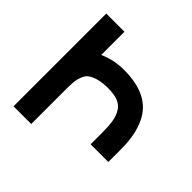

<svg xmlns="http://www.w3.org/2000/svg" viewBox="-189 -932 1105 1105"><g transform="rotate(45 363.5 -379.5)"><path d="M538.1 -256.8Q538.1 -311.5 532 -346.9Q525.9 -382.3 509 -409.4Q492.2 -436.5 461.4 -448.7Q430.7 -460.9 382.8 -460.9Q295.9 -460.9 252 -428.2Q237.3 -417.5 227.5 -392.3Q217.8 -367.2 215.8 -341.8Q213.9 -313.5 213.9 -286.1V-2H69.8V-756.8H217.8V-567.9Q289.6 -600.1 371.1 -600.1Q579.1 -600.1 644 -461.9Q664.6 -418 673.3 -370.1Q682.1 -322.3 682.1 -256.8V-161.1H538.1Z"/></g></svg>

Font: Miedinger*
Style: Bold
Weight: 700
Version: Version 001.000